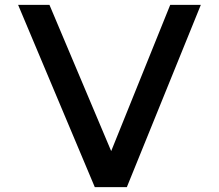

<svg xmlns="http://www.w3.org/2000/svg" viewBox="-20 -753 894 784"><path d="M498 11H367L54 -733H182L434 -136L675 -733H800Z"/></svg>

Font: SUIT
Style: Bold
Weight: 700
Designer: Sunn Youn; Korean Glyphs from Source Han Sans (Sandoll Communications; Soo-young Jang, Joo-yeon Kang)
Foundry: Sunn
Version: Version 1.150